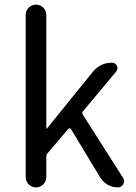

<svg xmlns="http://www.w3.org/2000/svg" viewBox="-20 -816 592 836"><path d="M91.8 -44.9V-751Q91.8 -769.5 105 -782.7Q118.2 -795.9 136.7 -795.9Q155.3 -795.9 168.5 -782.7Q181.6 -769.5 181.6 -751V-256.8Q181.6 -255.9 182.6 -255.9Q183.6 -255.9 184.6 -256.8L384.8 -503.9Q417 -543 467.8 -543Q482.4 -543 488.8 -529.3Q495.1 -515.6 485.4 -503.9L341.8 -332Q335.9 -325.2 340.8 -316.4L515.6 -42Q520.5 -34.2 520.5 -27.3Q520.5 -20.5 516.6 -13.7Q508.8 0 492.2 0Q469.7 0 449.7 -11.2Q429.7 -22.5 417 -42L289.1 -253.9Q287.1 -256.8 283.7 -257.3Q280.3 -257.8 277.3 -254.9L188.5 -150.4Q181.6 -142.6 181.6 -132.8V-44.9Q181.6 -26.4 168.5 -13.2Q155.3 0 136.7 0Q118.2 0 105 -13.2Q91.8 -26.4 91.8 -44.9Z"/></svg>

Font: irohamaru Regular
Style: Regular
Weight: 400
Designer: [Source Han Sans]
Ryoko NISHIZUKA  (kana & ideographs); Paul D. Hunt (Latin, Greek & Cyrillic); Wenlong ZHANG  (bopomofo
Version: Version 1.00